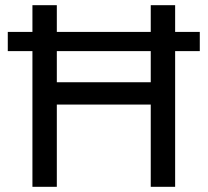

<svg xmlns="http://www.w3.org/2000/svg" viewBox="-20 -720 800 740"><path d="M10 -597H105V-700H199V-597H561V-700H655V-597H750V-523H655V0H561V-317H199V0H105V-523H10ZM561 -403V-523H199V-403Z"/></svg>

Font: Retni Sans Medium
Style: Regular
Weight: 500
Designer: Vitaly Kuzmin
Foundry: ParaType Ltd.
Version: Version 1.00;March 2, 2019;FontCreator 11.5.0.2425 64-bit; t